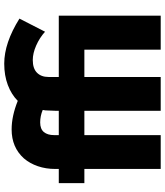

<svg xmlns="http://www.w3.org/2000/svg" viewBox="44 -824 780 908"><g transform="rotate(-90 434.0 -370.0)"><path d="M249 0V-361H364V0H524V-361H653V0H814V-482H524V-531Q524 -565 544 -585Q564 -605 604 -605Q636 -605 672.5 -589Q709 -573 738 -547L800 -668Q685 -740 587 -740Q531 -740 486 -723Q441 -706 411 -676Q339 -705 276 -705Q191 -705 139 -647Q115 -619 102 -581Q89 -543 89 -499V-482H22V-361H89V0ZM249 -504Q249 -535 263.5 -552.5Q278 -570 309 -570Q339 -570 368 -558Q368 -558 366 -545Q364 -513 364 -496V-482H249Z"/></g></svg>

Font: RT Raleway ExtraBold
Style: Regular
Weight: 400
Designer: Matt McInerney, Pablo Impallari, Rodrigo Fuenzalida — Edited by Milan Moffatt in April 2016
Foundry: Matt McInerney, Pablo Impallari, Rodrigo Fuenzalida — Edited by Milan Moffatt in April 2016
Version: Version 3.001